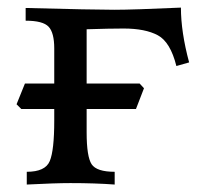

<svg xmlns="http://www.w3.org/2000/svg" viewBox="-20 -495 576 515"><path d="M287.6 0Q235.4 -3.9 168.9 -3.9Q127.4 -3.9 51.8 0V-34.2Q101.6 -34.2 113.5 -63Q125.5 -91.8 125.5 -171.4V-365.2Q125.5 -407.2 110.4 -423.3Q95.2 -439.5 48.8 -439.5V-473.6Q230.5 -468.8 286.6 -468.8Q337.4 -468.8 465.3 -474.6Q465.3 -409.2 487.3 -327.6L453.1 -317.9Q437 -382.3 403.3 -400.4Q369.6 -418.5 311.5 -418.5Q274.4 -418.5 212.4 -416.5V-140.1Q212.4 -74.7 225.8 -54.4Q239.3 -34.2 287.6 -34.2ZM344.7 -202.6H37.1L24.4 -215.3L46.9 -271H354.5L366.2 -258.3Z"/></svg>

Font: Kelvinch
Style: Regular
Weight: 400
Designer: Paul James MIller
Foundry: High-Logic / Made with FontCreator
Version: Version 3.30 September 23, 2016